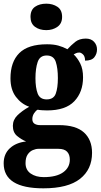

<svg xmlns="http://www.w3.org/2000/svg" viewBox="-27 -790 548 1045"><path d="M209 235Q-7 235 -7 99Q-7 48 26.5 17Q60 -14 115 -20Q89 -31 66 -50Q43 -69 43 -105Q43 -138 68 -162.5Q93 -187 132 -209Q89 -224 59.5 -263Q30 -302 30 -364Q30 -453 78 -501Q126 -549 229 -549Q264 -549 290 -542Q316 -535 340 -522Q360 -544 382.5 -562Q405 -580 440 -580Q469 -580 485 -562.5Q501 -545 501 -521Q501 -497 486.5 -478.5Q472 -460 436 -460Q436 -483 425 -493.5Q414 -504 405 -504Q394 -504 387 -500.5Q380 -497 374 -494Q395 -474 410 -444Q425 -414 425 -369Q425 -289 377.5 -239Q330 -189 229 -189Q219 -189 202.5 -190Q186 -191 178 -193Q168 -188 158.5 -173.5Q149 -159 149 -142Q149 -124 161 -116.5Q173 -109 191 -109H294Q386 -109 430 -69Q474 -29 474 42Q474 132 408.5 183.5Q343 235 209 235ZM227 -249Q265 -249 276.5 -280.5Q288 -312 288 -365Q288 -419 276.5 -453.5Q265 -488 227 -488Q190 -488 178 -452.5Q166 -417 166 -364Q166 -313 178 -281Q190 -249 227 -249ZM211 174Q280 174 316.5 148Q353 122 353 79Q353 51 338 35.5Q323 20 291 20H182Q168 20 151.5 27Q135 34 123.5 51Q112 68 112 98Q112 135 140 154.5Q168 174 211 174ZM225 -626Q188 -626 163.5 -644Q139 -662 139 -698Q139 -736 163.5 -753Q188 -770 225 -770Q260 -770 285.5 -753Q311 -736 311 -698Q311 -662 285.5 -644Q260 -626 225 -626Z"/></svg>

Font: Noto Serif Georgian Condensed ExtraBold
Style: Regular
Weight: 800
Width: 3
Designer: Monotype Design Team, Akaki Razmadze
Foundry: Google LLC
Version: Version 2.003; ttfautohint (v1.8.4.7-5d5b)